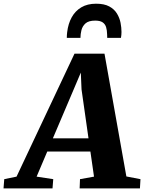

<svg xmlns="http://www.w3.org/2000/svg" viewBox="-98 -1042 798 1062"><path d="M-78.5 0 -74.5 -51 -6.5 -65 314 -745H480L601 -66L679 -51L676 0H342.5L344.5 -51L422 -65L402 -204H163.5L104.5 -65L196.5 -51L192.5 0ZM194.5 -277H391.5L353 -547.5L349 -640.5L311.5 -552ZM433.5 -1021.5Q478.5 -1021.5 506.2 -1006.5Q534 -991.5 548.8 -967.2Q563.5 -943 568.8 -916Q574 -889 574 -865Q574 -857 573.2 -848.5Q572.5 -840 571 -832.5H495Q495 -837.5 494.8 -842.2Q494.5 -847 494.5 -851.5Q494 -875 488.8 -892Q483.5 -909 469.5 -918.5Q455.5 -928 428.5 -928Q392.5 -928 375.2 -912.8Q358 -897.5 352.5 -875.2Q347 -853 347 -832.5H271.5Q271.5 -841 272 -848.5Q272.5 -856 273.5 -864Q279 -910.5 298.5 -946Q318 -981.5 351.8 -1001.5Q385.5 -1021.5 433.5 -1021.5Z"/></svg>

Font: Merriweather 20pt Black
Style: Italic
Weight: 900
Italic angle: -7.8°
Version: Version 2.101